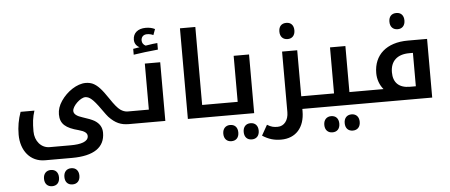

<svg xmlns="http://www.w3.org/2000/svg" viewBox="-69 -966 3758 1604"><g transform="rotate(-5 1809.5 -164.0)"><path d="M307 461C346 461 370 436 370 393C370 350 346 325 307 325C270 325 244 350 244 393C244 437 270 461 307 461ZM478 461C517 461 541 435 541 393C541 352 518 325 478 325C439 325 415 351 415 393C415 436 439 461 478 461Z M266 240H492C677 240 769 175 769 53C769 7 748 -26 708 -51C687 -63 655 -76 610 -90C564 -104 537 -123 537 -150C537 -190 605 -256 647 -256C663 -256 681 -249 699 -233C717 -218 742 -188 773 -144C800 -106 817 -83 824 -76C878 -19 925 0 991 0H996C999 0 1001 -2 1001 -5V-102C1001 -105 999 -106 996 -106H991C968 -106 948 -114 929 -127C908 -142 881 -174 846 -227C793 -306 761 -342 720 -362C702 -370 682 -374 660 -374C587 -374 502 -317 452 -243C427 -206 415 -169 415 -132C415 -51 461 -14 569 14C617 27 639 44 639 69C639 117 575 134 491 134H314C244 134 191 73 191 -9C191 -81 196 -126 214 -181H98C76 -119 65 -59 65 8C65 142 143 240 266 240Z M1081 -623V-574C1115 -580 1237 -595 1286 -599V-654C1268 -653 1235 -649 1187 -641C1170 -649 1157 -665 1157 -686C1157 -717 1177 -735 1206 -735C1225 -735 1243 -731 1259 -723L1277 -772C1256 -783 1231 -789 1200 -789C1135 -789 1093 -755 1093 -698C1093 -668 1109 -645 1135 -632Z M986 0H1296V-492H1167V-106H986C983 -106 981 -105 981 -102V-5C981 -2 983 0 986 0Z M1741 -106H1614V-760H1485V0H1741C1744 0 1746 -2 1746 -5V-102C1746 -105 1744 -106 1741 -106Z M1832 217C1871 217 1895 192 1895 149C1895 106 1871 81 1832 81C1795 81 1769 106 1769 149C1769 193 1795 217 1832 217ZM2003 217C2042 217 2066 191 2066 149C2066 108 2043 81 2003 81C1964 81 1940 107 1940 149C1940 192 1964 217 2003 217Z M1731 0H2041V-492H1912V-106H1731C1728 -106 1726 -105 1726 -102V-5C1726 -2 1728 0 1731 0Z M2374 -592C2412 -592 2436 -618 2436 -660C2436 -702 2413 -728 2374 -728C2333 -728 2310 -703 2310 -660C2310 -617 2335 -592 2374 -592Z M2445 0H2573C2576 0 2578 -2 2578 -5V-102C2578 -105 2576 -106 2573 -106H2445V-492H2318V16C2318 83 2282 131 2227 131C2194 131 2173 127 2139 106L2090 193C2144 228 2191 240 2247 240C2370 240 2445 155 2445 19Z M2679 217C2718 217 2742 192 2742 149C2742 106 2718 81 2679 81C2642 81 2616 106 2616 149C2616 193 2642 217 2679 217ZM2850 217C2889 217 2913 191 2913 149C2913 108 2890 81 2850 81C2811 81 2787 107 2787 149C2787 192 2811 217 2850 217Z M2563 0H2999C3002 0 3004 -2 3004 -5V-102C3004 -105 3002 -106 2999 -106H2849V-492H2720V-106H2563C2560 -106 2558 -105 2558 -102V-5C2558 -2 2560 0 2563 0Z M3297 -594C3335 -594 3359 -620 3359 -662C3359 -704 3336 -730 3297 -730C3256 -730 3233 -705 3233 -662C3233 -619 3258 -594 3297 -594Z M2989 0H3534V-492H3372C3193 -492 3086 -396 3086 -244C3086 -193 3103 -144 3135 -106H2989C2986 -106 2984 -105 2984 -102V-5C2984 -2 2986 0 2989 0ZM3356 -106C3265 -106 3217 -153 3217 -239C3217 -333 3274 -386 3375 -386H3406V-106Z"/></g></svg>

Font: Noto Kufi Arabic SemiBold
Style: Regular
Weight: 600
Designer: Monotype Design Team, David Williams, Khaled Hosny
Foundry: Google LLC
Version: Version 2.109